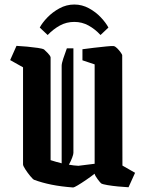

<svg xmlns="http://www.w3.org/2000/svg" viewBox="-20 -820 649 850"><path d="M82 -522 25 -554 53 -617Q75 -616 100.5 -613.5Q126 -611 147 -608Q168 -605 175 -601Q180 -597 191.5 -585Q203 -573 204 -566V-111Q229 -103 253 -97V-529Q253 -539 260 -560.5Q267 -582 276 -606H305V-143Q305 -137 299.5 -122Q294 -107 285 -91Q306 -87 327 -86L399 -95V-535L345 -553V-602Q366 -605 396 -608.5Q426 -612 451.5 -614.5Q477 -617 483 -616Q490 -615 498.5 -606.5Q507 -598 513.5 -589Q520 -580 521 -576L522 -87L578 -55L549 9Q528 8 502.5 5.5Q477 3 456 -0.5Q435 -4 428 -8Q424 -11 412 -27Q400 -43 399 -51Q381 -37 360.5 -23Q340 -9 324 0.5Q308 10 304 10Q250 6 208 -2.5Q166 -11 131 -24Q126 -26 114 -40.5Q102 -55 92 -70.5Q82 -86 82 -92ZM309 -800Q343 -800 373.5 -783.5Q404 -767 426.5 -743Q449 -719 460 -698L425 -665Q401 -691 372 -707Q343 -723 309 -723Q274 -723 245 -707Q216 -691 191 -665L156 -698Q167 -719 189.5 -742.5Q212 -766 243 -783Q274 -800 309 -800Z"/></svg>

Font: Grenze Gotisch SemiBold
Style: Regular
Weight: 600
Designer: Renata Polastri
Foundry: Omnibus-Type
Version: Version 1.001